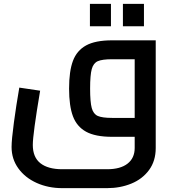

<svg xmlns="http://www.w3.org/2000/svg" viewBox="-20 -709 900 995"><path d="M787 -500V58Q787 125 752.5 172Q718 219 660.5 242.5Q603 266 535 266H303Q230 266 170 239Q110 212 75 163.5Q40 115 40 53Q40 15 52 -74Q64 -163 80 -255L188 -239Q150 -14 150 42Q150 106 189.5 137Q229 168 303 168H535Q604 168 641 139Q678 110 678 58V0H561Q474 0 426 -26.5Q378 -53 358 -106.5Q338 -160 338 -250Q338 -340 358 -393.5Q378 -447 426 -473.5Q474 -500 561 -500ZM678 -98V-402H561Q510 -402 487 -392Q464 -382 455.5 -351Q447 -320 447 -250Q447 -180 455.5 -149Q464 -118 487 -108Q510 -98 561 -98ZM446 -689H555V-573H446ZM617 -689H726V-573H617Z"/></svg>

Font: Cairo SemiBold
Style: Regular
Weight: 600
Designer: Mohamed Gaber, Accademia di Belle Arti di Urbino and others
Foundry: Kief Type Foundry, Accademia di Belle Arti di Urbino and others
Version: Version 3.011